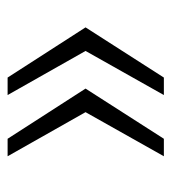

<svg xmlns="http://www.w3.org/2000/svg" viewBox="7 -557 451 505"><g transform="rotate(90 232.5 -304.5)"><path d="M184 -99 52 -304 184 -510H230L114 -304L230 -99ZM345 -99 213 -304 345 -510H391L275 -304L391 -99Z"/></g></svg>

Font: Saira Light
Style: Regular
Weight: 300
Designer: Hector Gatti with collaboration of the Omnibus-Type team
Foundry: Omnibus-Type
Version: Version 1.100; ttfautohint (v1.8.3)